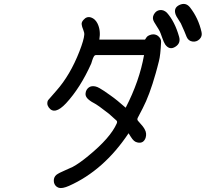

<svg xmlns="http://www.w3.org/2000/svg" viewBox="-20 -900 1040 969"><path d="M793 -688.5Q790 -621.1 782.2 -591.8Q780.3 -584 773.9 -559.6Q767.6 -535.2 765.6 -529.3Q734.4 -418.9 700.2 -353.5L675.8 -306.6Q670.9 -297.9 675.8 -291Q677.7 -289.1 682.6 -283.2Q703.1 -261.7 710.9 -246.1Q721.7 -226.6 714.8 -204.1Q704.1 -174.8 674.8 -180.7Q664.1 -182.6 656.2 -189.5Q648.4 -196.3 639.6 -210.4Q630.9 -224.6 628.9 -227.5Q503.9 -40 328.1 38.1Q294.9 52.7 277.3 47.9Q271.5 45.9 265.6 42Q252 31.2 251.5 12.7Q251 -5.9 264.6 -17.6Q277.3 -27.3 308.6 -40.5Q339.8 -53.7 346.7 -57.6Q379.9 -75.2 425.8 -113.3Q537.1 -204.1 569.3 -277.3Q571.3 -282.2 570.8 -286.1Q570.3 -290 566.4 -293Q541 -316.4 529.3 -326.2Q473.6 -370.1 452.1 -380.9Q450.2 -381.8 443.4 -385.7Q421.9 -399.4 416 -410.2Q410.2 -419.9 412.1 -430.7Q414.1 -448.2 428.7 -459Q441.4 -467.8 460.9 -463.9Q470.7 -461.9 482.4 -455.1Q502 -444.3 538.1 -418Q570.3 -395.5 614.3 -356.4Q683.6 -490.2 707 -622.1H464.8Q458 -622.1 453.6 -614.7Q449.2 -607.4 445.3 -594.7Q441.4 -582 440.4 -579.1Q385.7 -457 313.5 -378.9Q254.9 -316.4 225.6 -358.4Q218.8 -368.2 218.8 -377.9Q218.8 -390.6 224.6 -396.5L264.6 -442.4Q334 -520.5 380.9 -640.6Q403.3 -698.2 405.3 -724.6Q406.2 -735.4 399.9 -750.5Q393.6 -765.6 392.6 -774.4Q389.6 -787.1 401.4 -799.8Q418 -819.3 440.4 -811.5Q460 -804.7 471.7 -782.2Q489.3 -747.1 481.4 -700.2H711.9Q711.9 -701.2 719.7 -711.9Q725.6 -720.7 744.1 -725.6Q762.7 -729.5 777.3 -718.8Q793.9 -705.1 793 -688.5ZM883.8 -714.8Q893.6 -681.6 864.3 -663.6Q835 -645.5 813.5 -675.8Q806.6 -686.5 798.3 -710.4Q790 -734.4 786.1 -742.2Q781.2 -752 771 -767.6Q760.7 -783.2 757.8 -789.1Q746.1 -808.6 756.8 -827.6Q767.6 -846.7 786.6 -849.1Q805.7 -851.6 822.3 -835.9Q862.3 -791 883.8 -714.8ZM997.1 -738.3Q1002 -716.8 986.8 -702.1Q971.7 -687.5 951.2 -690.4Q930.7 -693.4 921.9 -713.9Q920.9 -716.8 910.2 -742.7Q899.4 -768.6 892.6 -782.2Q889.6 -788.1 879.4 -803.2Q869.1 -818.4 866.2 -827.1Q854.5 -860.4 885.7 -875Q917 -889.6 938.5 -863.3Q981.4 -808.6 997.1 -738.3Z"/></svg>

Font: irohamaru Regular
Style: Regular
Weight: 400
Designer: [Source Han Sans]
Ryoko NISHIZUKA  (kana & ideographs); Paul D. Hunt (Latin, Greek & Cyrillic); Wenlong ZHANG  (bopomofo
Version: Version 1.00